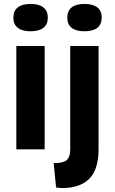

<svg xmlns="http://www.w3.org/2000/svg" viewBox="-20 -759 585 976"><path d="M63 0V-525H207V0ZM135 -600Q93 -600 70.5 -617.5Q48 -635 48 -669Q48 -704 70.5 -721.5Q93 -739 135 -739Q178 -739 200.5 -721.5Q223 -704 223 -669Q223 -635 200.5 -617.5Q178 -600 135 -600ZM295 197Q287 197 280 196Q273 195 265 194L253 70Q298 71 317.5 56Q337 41 337 -3V-525H481V1Q481 52 469 89.5Q457 127 433 150.5Q409 174 374.5 185.5Q340 197 295 197ZM409 -600Q367 -600 344.5 -617.5Q322 -635 322 -669Q322 -704 344.5 -721.5Q367 -739 409 -739Q452 -739 474.5 -721.5Q497 -704 497 -669Q497 -635 474.5 -617.5Q452 -600 409 -600Z"/></svg>

Font: Bricolage Grotesque 24pt
Style: Bold
Weight: 700
Designer: Mathieu Triay
Foundry: Atelier Triay
Version: Version 1.001;gftools[0.9.33.dev8+g029e19f]